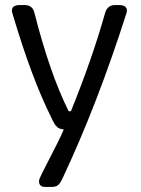

<svg xmlns="http://www.w3.org/2000/svg" viewBox="-20 -512 557 758"><path d="M58 -492H77Q109 -492 116 -461Q177 -221 251 -73H260Q344 -280 395 -461Q404 -492 434 -492H450Q481 -492 481 -470Q481 -464 478 -456Q362 -94 226 194Q218 211 209.5 218.5Q201 226 183 226H158Q134 226 134 203Q134 196 145 174Q219 31 232 -1H230Q212 -4 207 -9.5Q202 -15 200 -16.5Q198 -18 195 -23.5Q192 -29 191 -30.5Q190 -32 186.5 -39.5Q183 -47 182 -49Q105 -203 30 -456Q27 -464 27 -470Q27 -492 58 -492Z"/></svg>

Font: Merge One
Style: Regular
Weight: 400
Designer: Kosal Sen
Foundry: Philatype
Version: Version 1.001